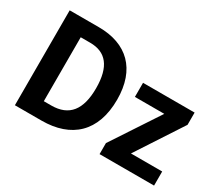

<svg xmlns="http://www.w3.org/2000/svg" viewBox="-128 -982 1413 1251"><g transform="rotate(30 578.0 -357.0)"><path d="M640 -364C640 -593 512 -714 300 -714H81V0H281C504 0 640 -123 640 -364ZM484 -360C484 -199 421 -117 287 -117H231V-598H302C421 -598 484 -523 484 -360ZM1128 0V-106H893L1119 -452V-544H731V-438H952L718 -83V0Z"/></g></svg>

Font: Noto Sans Display
Style: Bold
Weight: 700
Designer: Monotype Design Team
Foundry: Monotype Imaging Inc.
Version: Version 1.900